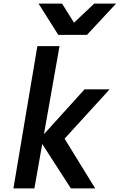

<svg xmlns="http://www.w3.org/2000/svg" viewBox="-20 -1046 664 1066"><path d="M214.5 -246.5 171 0H54.5L187.5 -790H310.5L224 -301L449.5 -550H588.5L338.5 -276L508.5 0H373.5ZM194 -1026H324.5L391 -920L503 -1026H624.5L463 -852.5H303.5Z"/></svg>

Font: JuliaMono BoldItalic
Style: Regular
Weight: 700
Italic angle: -9°
Monospace: yes
Designer: cormullion
Foundry: corm
Version: Version 0.049; ttfautohint (v1.8.4)